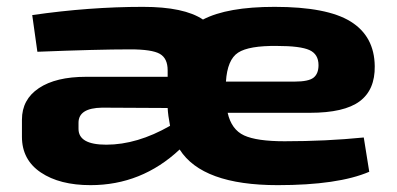

<svg xmlns="http://www.w3.org/2000/svg" viewBox="-20 -528 1157 560"><path d="M810 -116Q931 -116 1041 -127L1057 -27Q966 12 790 12Q570 12 504 -92Q393 12 244 12Q154 12 99 -25Q44 -62 44 -129V-179Q44 -238 93.5 -271Q143 -304 231 -304H469V-323Q469 -358 446 -371Q423 -384 360 -384Q264 -384 89 -377L74 -484Q240 -508 397 -508Q517 -508 572 -471Q643 -508 781 -508Q934 -508 1003 -465Q1072 -422 1073 -335Q1074 -266 1029 -232.5Q984 -199 884 -199H644Q655 -150 692 -133Q729 -116 810 -116ZM788 -394Q706 -395 674.5 -374.5Q643 -354 639 -290H839Q880 -290 894.5 -301.5Q909 -313 909 -338Q909 -370 882.5 -382Q856 -394 788 -394ZM290 -106Q380 -106 476 -161Q470 -192 469 -213L278 -214Q209 -213 209 -170V-152Q209 -106 290 -106Z"/></svg>

Font: Exo 2 Expanded
Style: Bold
Weight: 700
Width: 7
Designer: Natanael Gama
Version: Version 1.001;PS 001.001;hotconv 1.0.70;makeotf.lib2.5.58329